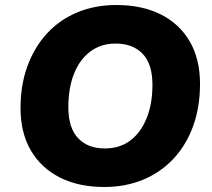

<svg xmlns="http://www.w3.org/2000/svg" viewBox="-20 -736 847 767"><path d="M396 11Q295 11 220 -26.5Q145 -64 103.5 -134.5Q62 -205 62 -305Q62 -396 89.5 -471.5Q117 -547 167.5 -602Q218 -657 288.5 -686.5Q359 -716 445 -716Q547 -716 622 -678.5Q697 -641 738 -570.5Q779 -500 779 -401Q779 -309 752 -233.5Q725 -158 674 -103Q623 -48 552.5 -18.5Q482 11 396 11ZM398 -143Q459 -143 501 -175Q543 -207 566 -264.5Q589 -322 589 -397Q589 -481 549.5 -521.5Q510 -562 442 -562Q383 -562 340.5 -530Q298 -498 275.5 -441Q253 -384 253 -308Q253 -225 292 -184Q331 -143 398 -143Z"/></svg>

Font: Nunito ExtraLight Black
Style: Italic
Weight: 900
Italic angle: -9°
Version: Version 3.602